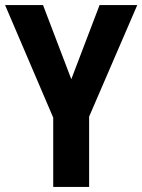

<svg xmlns="http://www.w3.org/2000/svg" viewBox="-20 -734 559 754"><path d="M260 -423 149 -714H0L189 -272V0H330V-276L519 -714H371Z"/></svg>

Font: Noto Sans Arabic UI Cn
Style: Bold
Weight: 700
Width: 3
Designer: Monotype Design Team, Nadine Chahine and Nizar Qandah
Foundry: Monotype Imaging Inc.
Version: Version 2.010